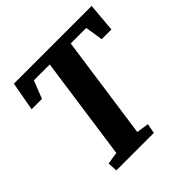

<svg xmlns="http://www.w3.org/2000/svg" viewBox="-174 -805 948 948"><g transform="rotate(-45 300.0 -330.5)"><path d="M108.9 -51.3 172.4 -61 249 -602.5H138.2L101.6 -509.3H29.3L56.6 -660.6H599.6L586.4 -509.3H518.6L503.9 -602.5H395.5L318.8 -61L383.3 -51.3L373.5 0H111.3Z"/></g></svg>

Font: NoticiaText-BoldItalic
Style: Bold Italic
Weight: 700
Italic angle: -8°
Designer: JM Sole
Foundry: JM Sole
Version: Version 1.003